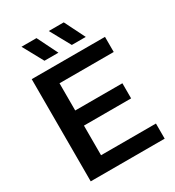

<svg xmlns="http://www.w3.org/2000/svg" viewBox="-220 -1076 1097 1204"><g transform="rotate(-30 328.0 -474.0)"><path d="M78.5 0V-740H609V-630.5H216.5V-433.5H558V-324H216.5V-109.5H614V0ZM403.5 -800 322 -948H430.5L504.5 -800ZM205.5 -800 124.5 -948H233L306.5 -800Z"/></g></svg>

Font: Encode Sans SmExp SmBold
Style: Regular
Weight: 600
Width: 6
Designer: Multiple Designers
Foundry: Impallari Type
Version: Version 3.002; ttfautohint (v1.8.3) -l 8 -r 50 -G 200 -x 14 